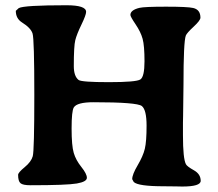

<svg xmlns="http://www.w3.org/2000/svg" viewBox="-20 -699 822 724"><path d="M332.5 -313.5Q270.5 -313.5 258.3 -293.9Q250 -280.3 250 -214.8Q250 -149.4 258.1 -122.3Q266.1 -95.2 286.9 -69.3Q307.6 -43.5 307.6 -28.6Q307.6 -13.7 269.8 -7.1Q231.9 -0.5 94.7 -0.5Q66.4 -0.5 57.4 -8.1Q48.3 -15.6 48.3 -39.6Q48.3 -48.3 73 -68.6Q97.7 -88.9 103.5 -109.9Q109.4 -130.9 109.4 -341.1Q109.4 -551.3 102.8 -572.5Q96.2 -593.8 62.5 -614.7Q39.6 -629.4 39.6 -658.2L50.8 -668.5Q70.8 -679.2 230.5 -679.2Q304.7 -679.2 304.7 -654.3Q304.7 -642.6 287.1 -606.2Q269.5 -569.8 263.9 -547.6Q258.3 -525.4 258.3 -449.7Q258.3 -411.6 276.4 -397.5Q287.1 -389.2 390.4 -389.2Q493.7 -389.2 509.3 -399.4Q524.9 -409.7 524.9 -468Q524.9 -526.4 517.8 -552.5Q510.7 -578.6 491.2 -607.4Q471.7 -636.2 471.7 -642.6Q471.7 -661.1 505.9 -669.4Q524.4 -673.8 606 -673.8Q687.5 -673.8 708.5 -668.9Q735.8 -662.6 735.8 -632.3Q735.8 -622.1 710.2 -598.4Q684.6 -574.7 680.7 -564.9Q671.9 -542 671.9 -378.9L670.4 -260.3L669.9 -236.8V-189.5Q669.9 -100.1 681.2 -79.6Q685.5 -71.3 711.2 -56.9Q736.8 -42.5 736.8 -17.1Q736.8 4.4 667 4.4L644.5 3.9L598.1 3.4Q501 3.4 484.4 -12.7L478.5 -23.4Q478.5 -41 499 -75.7Q519.5 -110.4 526.1 -137.9Q532.7 -165.5 532.7 -225.1Q532.7 -284.7 514.9 -299.1Q497.1 -313.5 332.5 -313.5Z"/></svg>

Font: Averia Serif Libre RX
Style: Bold
Weight: 700
Version: Version 1.002